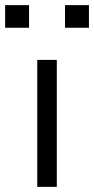

<svg xmlns="http://www.w3.org/2000/svg" viewBox="-25 -727 366 747"><path d="M120 0V-494H196V0ZM228 -619V-707H321V-619ZM-5 -619V-707H88V-619Z"/></svg>

Font: Nunito Sans 7pt Expanded Light
Style: Regular
Weight: 300
Width: 7
Designer: Vernon Adams
Foundry: Vernon Adams
Version: Version 3.101;gftools[0.9.27]